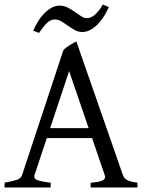

<svg xmlns="http://www.w3.org/2000/svg" viewBox="-20 -825 635 845"><path d="M370.1 -261.2 284.2 -512.2 200.7 -261.2ZM186 -217.3 131.8 -54.2Q127 -39.1 145 -32.2Q163.1 -25.4 203.1 -21V0H0V-21Q33.2 -26.9 52.7 -33.2Q72.3 -39.6 77.1 -54.2L258.8 -604Q270 -616.2 286.6 -626.2Q303.2 -636.2 315.9 -643.1L521 -54.2Q523.4 -47.4 527.8 -42Q532.2 -36.6 539.6 -32.7Q546.9 -28.8 558.1 -25.9Q569.3 -22.9 585 -21V0H378.9V-21Q417 -23.4 431.6 -30.8Q446.3 -38.1 440.9 -54.2L385.3 -217.3ZM459 -793.9Q450.2 -773.9 438 -754.4Q425.8 -734.9 410.9 -719.2Q396 -703.6 378.4 -693.8Q360.8 -684.1 341.8 -684.1Q324.7 -684.1 309.3 -692.6Q293.9 -701.2 279.3 -711.7Q264.6 -722.2 250.2 -730.7Q235.8 -739.3 221.7 -739.3Q202.1 -739.3 186 -723.4Q169.9 -707.5 151.9 -680.2L126 -689.9Q134.8 -710 146.7 -729.7Q158.7 -749.5 173.8 -765.1Q189 -780.8 206.3 -790.5Q223.6 -800.3 242.7 -800.3Q261.2 -800.3 277.8 -791.7Q294.4 -783.2 309.1 -772.7Q323.7 -762.2 336.9 -753.7Q350.1 -745.1 361.8 -745.1Q380.4 -745.1 398.2 -760.7Q416 -776.4 432.6 -805.2Z"/></svg>

Font: Gentium Unicode
Style: Regular
Weight: 400
Version: Version 1.009